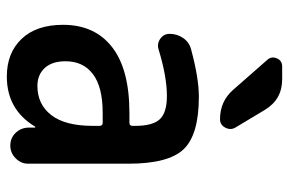

<svg xmlns="http://www.w3.org/2000/svg" viewBox="-157 -648 814 540"><g transform="rotate(90 250.0 -378.0)"><path d="M297.9 -259.8Q224.6 -259.8 188.5 -232.4Q152.3 -205.1 152.3 -155.3Q152.3 -117.2 171.4 -96.7Q190.4 -76.2 221.7 -76.2Q273.4 -76.2 303.7 -115.2Q334 -154.3 334 -232.4V-251Q334 -259.8 325.2 -259.8ZM195.3 9.8Q128.9 9.8 89.4 -31.7Q49.8 -73.2 49.8 -148.4Q49.8 -237.3 112.3 -286.1Q174.8 -335 297.9 -335H325.2Q334 -335 334 -343.8V-351.6Q334 -400.4 315.4 -420.4Q296.9 -440.4 250 -440.4Q195.3 -440.4 119.1 -417Q102.5 -412.1 88.9 -421.9Q75.2 -431.6 75.2 -448.2Q75.2 -469.7 87.4 -486.8Q99.6 -503.9 120.1 -508.8Q200.2 -530.3 252 -530.3Q358.4 -530.3 399.4 -487.8Q440.4 -445.3 440.4 -332V-49.8Q440.4 -30.3 425.3 -15.1Q410.2 0 389.6 0Q368.2 0 354 -14.6Q339.8 -29.3 338.9 -49.8V-69.3Q338.9 -70.3 337.9 -70.3Q335.9 -70.3 335.9 -69.3Q288.1 9.8 195.3 9.8ZM203.1 -764.6Q259.8 -764.6 289.1 -715.8L338.9 -632.8Q346.7 -619.1 338.9 -604.5Q331.1 -589.8 315.4 -589.8Q264.6 -589.8 232.4 -627L148.4 -722.7Q137.7 -734.4 144 -749.5Q150.4 -764.6 167 -764.6Z"/></g></svg>

Font: Rounded Mgen+ 1m medium
Style: Regular
Weight: 500
Designer: [Source Han Sans]
Ryoko NISHIZUKA  (kana & ideographs); Paul D. Hunt (Latin, Greek & Cyrillic); Wenlong ZHANG  (bopomofo
Version: Version 1.059.20150602